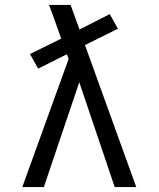

<svg xmlns="http://www.w3.org/2000/svg" viewBox="-20 -755 640 775"><path d="M70 0 257 -517 250 -536 134 -478 101 -537 227 -599Q215 -633 203 -667Q191 -701 178 -735H265L301 -636L423 -698L456 -639L323 -573L530 0H443L300 -423L157 0Z"/></svg>

Font: Iosevka Extended
Style: Regular
Weight: 400
Width: 7
Monospace: yes
Designer: Belleve Invis
Foundry: Belleve Invis
Version: Version 32.5.0; ttfautohint (v1.8.4)